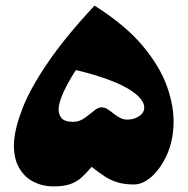

<svg xmlns="http://www.w3.org/2000/svg" viewBox="-20 -650 671 687"><path d="M171 17Q133 17 100 0.5Q67 -16 47.5 -51Q28 -86 30 -139Q33 -192 61 -263.5Q89 -335 151.5 -426.5Q214 -518 318 -630L350 -538Q325 -505 298 -467.5Q271 -430 247.5 -393Q224 -356 208.5 -323Q193 -290 190 -265Q188 -242 199.5 -228Q211 -214 242 -214Q263 -214 281.5 -227Q300 -240 315.5 -253Q331 -266 343 -266Q354 -266 364.5 -259.5Q375 -253 386 -244Q397 -235 409.5 -228.5Q422 -222 435 -222Q458 -222 476 -233Q494 -244 496 -262Q498 -277 484 -295.5Q470 -314 436 -334Q402 -354 342.5 -374Q283 -394 193 -412L318 -630Q429 -560 491 -485.5Q553 -411 578 -339.5Q603 -268 601 -206Q599 -143 576.5 -94.5Q554 -46 522.5 -18Q491 10 460 10Q425 10 400.5 2.5Q376 -5 354.5 -19Q333 -33 308 -53Q291 -33 274 -17Q257 -1 233.5 8Q210 17 171 17Z"/></svg>

Font: Marhey Light
Style: Bold
Weight: 700
Version: Version 1.000